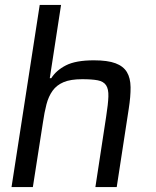

<svg xmlns="http://www.w3.org/2000/svg" viewBox="-20 -763 638 783"><path d="M369 0 413 -288Q421 -339 422 -369.5Q423 -400 412.5 -415.5Q402 -431 378.5 -435.5Q355 -440 315 -440Q268 -440 239.5 -428Q211 -416 194.5 -393Q178 -370 169.5 -337.5Q161 -305 155 -263L114 0H27L142 -743H229L183 -444H189Q209 -476 249 -496.5Q289 -517 363 -517Q419 -517 451 -505Q483 -493 497.5 -469Q512 -445 512.5 -407.5Q513 -370 505 -319L456 0Z"/></svg>

Font: Azeri Sans
Style: Italic
Weight: 400
Designer: Hector Gatti & Omnibus-Type (original fonts) / Cristiano Sobral (main changes and remastering)
Foundry: Omnibus-Type
Version: Version 0.07;August 21, 2020;FontCreator 13.0.0.2681 64-bit;